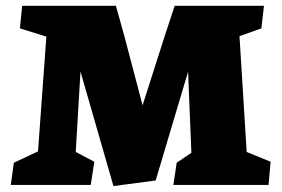

<svg xmlns="http://www.w3.org/2000/svg" viewBox="-20 -627 955 651"><path d="M287.6 0 299.8 -78.6 236.8 -111.8 252.9 -384.3 364.7 3.9 507.8 -15.1 617.7 -383.8 628.9 -108.9 579.1 -75.2 567.9 0H890.6L897.5 -78.6L816.4 -111.8L792 -504.4L866.2 -530.8L875 -607.4H572.3L539.6 -508.3L463.4 -270L400.9 -507.3L373 -607.4H55.2L47.4 -530.8L137.2 -502.9L108.9 -113.8L26.9 -75.2L16.6 0Z"/></svg>

Font: Neuton ExtraBold
Style: Regular
Weight: 800
Designer: Brian M Zick
Foundry: Brian M Zick
Version: Version 1.560